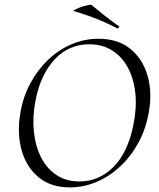

<svg xmlns="http://www.w3.org/2000/svg" viewBox="-20 -805 691 837"><path d="M284.2 12Q202.6 12 148.8 -31.9Q95 -75.8 74.3 -149.8Q53.6 -223.8 68.8 -313Q80.8 -383.8 112.8 -442.8Q144.8 -501.8 190.7 -545.3Q236.6 -588.8 292.6 -612.4Q348.6 -636 409.4 -636Q494.6 -636 548.6 -591.8Q602.6 -547.6 623.5 -474.2Q644.4 -400.8 628.2 -313Q615.2 -240.2 582.2 -180.6Q549.2 -121 502.2 -77.8Q455.2 -34.6 399.3 -11.3Q343.4 12 284.2 12ZM326.4 -14Q411.8 -14 474.7 -77.3Q537.6 -140.6 561.4 -260Q576.6 -333.8 570.1 -397.6Q563.6 -461.4 537.7 -509.7Q511.8 -558 469 -585Q426.2 -612 368.8 -612Q279.4 -612 217.8 -545.6Q156.2 -479.2 134.6 -366Q121.2 -295.8 127.6 -232.4Q134 -169 158.6 -119.8Q183.2 -70.6 225.6 -42.3Q268 -14 326.4 -14ZM490.8 -681.6Q461.8 -696.6 433.1 -709.4Q404.4 -722.2 373 -733.6Q341.6 -745 303.6 -756Q298.6 -757.2 303.7 -760.7Q308.8 -764.2 319.8 -769Q330.8 -773.8 343.4 -777.6Q356 -781.4 366.2 -783.4Q376.4 -785.4 378.6 -784Q407.2 -760.4 434.6 -738.1Q462 -715.8 497.6 -691.4Q501.4 -690 498.2 -684.8Q495 -679.6 490.8 -681.6Z"/></svg>

Font: Cormorant Garamond Light
Style: Italic
Weight: 300
Italic angle: -10°
Designer: Christian Thalmann (Catharsis Fonts)
Foundry: Catharsis Fonts
Version: Version 4.001